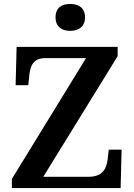

<svg xmlns="http://www.w3.org/2000/svg" viewBox="-20 -951 678 971"><path d="M335 -795C376 -795 410 -815 410 -863C410 -913 376 -931 335 -931C293 -931 261 -913 261 -863C261 -815 293 -795 335 -795ZM40 0H590L595 -194H530L525 -150C520 -102 502 -57 429 -57H199L575 -667V-714H64L59 -520H123L128 -569C133 -620 149 -657 210 -657H415L40 -46Z"/></svg>

Font: Noto Serif Gurmukhi SemiBold
Style: Regular
Weight: 600
Designer: Vaibhav Singh and the Monotype Design Team
Foundry: Monotype Imaging Inc.
Version: Version 2.004